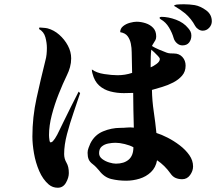

<svg xmlns="http://www.w3.org/2000/svg" viewBox="-20 -843 1040 901"><path d="M606 -152Q590 -161 565.5 -167Q541 -173 522 -173Q506 -173 488 -169.5Q470 -166 457.5 -155.5Q445 -145 445 -124Q445 -108 459.5 -97Q474 -86 492.5 -80.5Q511 -75 524 -75Q562 -75 584 -94Q606 -113 606 -152ZM730 -566Q730 -571 721.5 -580Q713 -589 703.5 -598Q694 -607 690 -610Q688 -594 687.5 -577Q687 -560 687 -544V-527Q698 -531 714 -542.5Q730 -554 730 -566ZM356 -406Q343 -366 325.5 -315.5Q308 -265 294.5 -214Q281 -163 281 -120Q281 -98 292 -79.5Q303 -61 303 -31Q303 -9 289.5 14.5Q276 38 251 38Q227 38 209 23Q181 -1 164 -40.5Q147 -80 139.5 -123.5Q132 -167 132 -202Q132 -293 151.5 -382Q171 -471 193 -559Q197 -573 198.5 -588Q200 -603 200 -618Q200 -642 193 -668Q186 -694 163 -707L165 -714Q174 -713 184 -712.5Q194 -712 203 -710Q233 -702 258 -680Q283 -658 298.5 -629Q314 -600 314 -569Q314 -548 308.5 -528Q303 -508 294 -490Q275 -451 255.5 -402Q236 -353 223 -303Q210 -253 210 -209Q210 -207 210.5 -198.5Q211 -190 212.5 -182.5Q214 -175 217 -175Q224 -175 229.5 -182Q235 -189 238 -193Q249 -210 257.5 -229Q266 -248 275 -265Q311 -339 349 -413ZM886 -62Q886 -41 872 -21.5Q858 -2 835 -2Q818 -2 804 -8Q790 -14 780 -29Q753 -67 717 -91Q711 -57 688.5 -35.5Q666 -14 635 -4.5Q604 5 572 5Q535 5 502 -3Q469 -11 445 -43Q438 -51 431.5 -58Q425 -65 416 -72Q401 -83 396 -95.5Q391 -108 391 -126Q391 -137 395.5 -149Q400 -161 404 -170Q424 -210 463.5 -226.5Q503 -243 545 -243Q561 -243 576.5 -244.5Q592 -246 608 -244Q607 -285 606 -326Q605 -367 605 -407Q594 -407 583 -406.5Q572 -406 561 -406Q528 -406 497.5 -414Q467 -422 445 -442Q423 -462 414 -498Q411 -507 411 -517Q433 -501 469 -495.5Q505 -490 532 -490Q567 -490 600 -501L598 -598Q598 -618 594 -638Q590 -658 579 -673Q568 -688 544 -692Q544 -709 557.5 -720Q571 -731 589.5 -736Q608 -741 621 -741Q642 -741 663.5 -734Q685 -727 699 -712Q713 -697 713 -672Q713 -662 709.5 -655Q706 -648 701 -641Q699 -638 697 -634.5Q695 -631 693 -627Q706 -619 727 -610Q748 -601 762 -596Q770 -593 779 -592.5Q788 -592 796 -592Q821 -592 836 -575.5Q851 -559 851 -535Q851 -507 834.5 -488Q818 -469 793 -456Q768 -443 741 -435Q714 -427 693 -421Q694 -370 701.5 -319.5Q709 -269 714 -219Q737 -212 766.5 -197Q796 -182 823.5 -161Q851 -140 868.5 -115Q886 -90 886 -62ZM878 -676Q878 -657 867.5 -643.5Q857 -630 836 -630Q822 -630 810.5 -640Q799 -650 795 -664Q788 -689 773 -714Q758 -739 735 -752Q733 -754 731 -755Q729 -756 729 -760Q729 -762 732.5 -763Q736 -764 737 -764Q770 -764 806 -750.5Q842 -737 863 -711Q870 -703 874 -695Q878 -687 878 -676ZM974 -743Q974 -726 961.5 -712.5Q949 -699 931 -699Q921 -699 911 -705.5Q901 -712 896 -721Q887 -738 875 -753Q863 -768 849 -780Q838 -789 825.5 -797.5Q813 -806 801 -813Q798 -813 798 -816Q797 -820 803 -820Q806 -822 822.5 -822.5Q839 -823 843 -823Q856 -823 868.5 -822Q881 -821 894 -819Q921 -814 947.5 -794.5Q974 -775 974 -743Z"/></svg>

Font: Kaisei Tokumin
Style: Bold
Weight: 700
Designer: Font-Kai, 金井和夫
Foundry: KAZUO KANAI
Version: Version 5.003